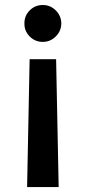

<svg xmlns="http://www.w3.org/2000/svg" viewBox="-20 -571 346 775"><path d="M89.4 184.1 99.6 -332H206.5L216.8 184.1ZM152.8 -550.8Q183.1 -550.8 205.1 -529.1Q227.1 -507.3 227.5 -476.1Q227.1 -445.8 205.1 -423.8Q183.1 -401.9 152.8 -401.9Q121.6 -401.9 99.9 -423.8Q78.1 -445.8 78.6 -476.1Q78.1 -507.3 99.9 -529.1Q121.6 -550.8 152.8 -550.8Z"/></svg>

Font: Inter Cardless Tabular Medium
Style: Regular
Weight: 500
Designer: Rasmus Andersson
Foundry: rsms
Version: Version 4.000;git-4fc901f